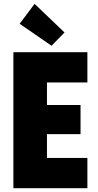

<svg xmlns="http://www.w3.org/2000/svg" viewBox="-20 -996 518 1016"><path d="M50.8 0V-719.7H442.4V-559.6H228.5V-440.4H406.2V-286.1H228.5V-160.2H442.4V0ZM252.9 -753.9 84 -870.1 163.1 -975.6 321.3 -824.2Z"/></svg>

Font: Reddit Sans Condensed Black
Style: Regular
Weight: 900
Designer: Stephen Hutchings
Foundry: Reddit
Version: Version 1.014